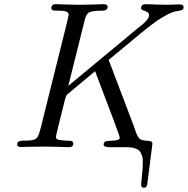

<svg xmlns="http://www.w3.org/2000/svg" viewBox="-20 -703 897 917"><path d="M62 -13.2Q62 -24.4 72 -28.3Q82 -32.2 95.5 -31.5Q108.9 -30.8 125.5 -32.5Q142.1 -34.2 150.9 -40Q153.8 -42 156.5 -44.9Q159.2 -47.9 161.6 -52.5Q164.1 -57.1 165.5 -61Q167 -64.9 168.9 -72.5Q170.9 -80.1 172.4 -84.5Q173.8 -88.9 176.5 -98.9Q179.2 -108.9 180.2 -115.2L301.8 -603Q307.6 -628.9 308.1 -632.8Q308.1 -651.9 266.1 -651.9H254.9Q235.8 -651.9 231 -654.8Q225.1 -657.7 225.1 -666Q225.1 -672.9 230.5 -678Q235.8 -683.1 245.1 -683.1Q248 -683.1 262.9 -682.6Q277.8 -682.1 304 -681.2Q330.1 -680.2 360.8 -680.2Q395 -680.2 420.4 -681.2Q445.8 -682.1 458.5 -682.6Q471.2 -683.1 474.1 -683.1Q494.1 -683.1 494.1 -668.9Q494.1 -665 490.2 -659.2Q484.4 -652.3 470.2 -651.9H462.9Q417 -651.9 404.1 -642.8Q391.1 -633.8 384.8 -607.9L306.2 -293L632.8 -564Q633.8 -564.9 643.3 -572.5Q652.8 -580.1 659.4 -585.4Q666 -590.8 674.6 -599.4Q683.1 -607.9 687.5 -616Q691.9 -624 691.9 -630.9Q691.9 -644 675 -649.4Q658.2 -654.8 655.8 -658.2Q653.8 -660.2 653.8 -666Q653.8 -672.9 659.4 -678Q665 -683.1 673.8 -683.1Q676.8 -683.1 690.9 -682.6Q705.1 -682.1 728.5 -681.2Q752 -680.2 779.8 -680.2Q794.9 -680.2 814 -681.2Q833 -682.1 836.9 -682.1Q856.9 -682.1 856.9 -668.9Q856.9 -662.1 853.5 -658.4Q850.1 -654.8 845.9 -653.8Q841.8 -652.8 833 -651.4Q824.2 -649.9 818.8 -648.9Q800.8 -645 782 -635Q763.2 -625 746.6 -615Q730 -605 699.5 -581.5Q668.9 -558.1 648.4 -541Q627.9 -523.9 580.1 -483.9Q532.2 -443.8 499 -417L618.2 -103Q620.1 -97.2 624 -86.2Q627.9 -75.2 629.4 -71Q630.9 -66.9 634 -60.1Q637.2 -53.2 638.7 -51Q640.1 -48.8 643.1 -44.4Q646 -40 648.4 -39.1Q650.9 -38.1 654.1 -36.1Q657.2 -34.2 661.6 -33.7Q666 -33.2 670.9 -32Q675.8 -30.8 683.1 -30.8Q698.2 -29.8 703.1 -26.9Q708 -23.9 708 -16.1L683.1 178.2Q679.2 194.3 668 193.8Q653.8 193.8 653.8 176.8Q653.8 171.9 658 137Q662.1 102.1 662.1 70.8Q662.1 56.6 660.6 49.3Q659.2 42 653.1 28.1Q647 14.2 629.4 7.1Q611.8 0 584 0H506.8Q481.9 0 478 -5.9Q470.2 -14.6 481 -25.9Q484.9 -29.8 503.4 -30.3Q522 -30.8 536.9 -33.4Q551.8 -36.1 551.8 -44.9Q551.8 -51.8 519 -139.2Q475.1 -255.4 434.1 -362.8Q305.2 -255.9 299.8 -251Q294.9 -244.1 291 -230Q247.1 -57.1 247.1 -48.8Q247.1 -39.1 259 -35.6Q271 -32.2 305.2 -30.8Q323.2 -30.8 327.1 -25.9Q331.1 -21 330.1 -14.4Q329.1 -7.8 324.2 -3.9Q318.4 0 305.2 0Q302.2 0 266.1 -1.5Q230 -2.9 192.9 -2.9Q165 -2.9 122.6 -2Q80.1 -1 78.1 -1Q62 -1 62 -13.2Z"/></svg>

Font: CMU Classical Serif
Style: Italic
Weight: 500
Italic angle: -14.04°
Version: Version 0.7.0